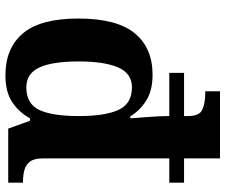

<svg xmlns="http://www.w3.org/2000/svg" viewBox="-80 -720 810 689"><g transform="rotate(90 324.5 -375.0)"><path d="M250 10Q152 10 99 -53Q46 -116 46 -252Q46 -389 98.5 -453.5Q151 -518 248 -518Q304 -518 340 -495.5Q376 -473 397 -438H404Q404 -438 403 -454Q402 -470 400 -493Q398 -516 397 -537Q396 -558 396 -568V-578H241V-631H396V-645Q396 -687 372 -697Q348 -707 315 -707H307V-760H548V-631H635V-578H548V-123Q548 -93 559.5 -78Q571 -63 590 -58Q609 -53 631 -53H635V0H441L413 -78H404Q382 -38 345.5 -14Q309 10 250 10ZM293 -65Q352 -65 374 -111.5Q396 -158 396 -254Q396 -347 374 -395.5Q352 -444 293 -444Q243 -444 221.5 -394.5Q200 -345 200 -253Q200 -159 221.5 -112Q243 -65 293 -65Z"/></g></svg>

Font: Noto Serif Vithkuqi
Style: Bold
Weight: 700
Version: Version 1.005